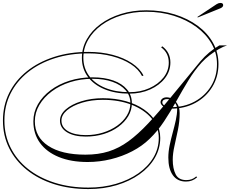

<svg xmlns="http://www.w3.org/2000/svg" viewBox="-94 -1028 1564 1306"><path d="M1071 -289Q1036 -289 1017 -303.5Q998 -318 998 -333Q998 -347 1009.5 -356.5Q1021 -366 1040 -366Q1059 -366 1079 -355Q1099 -344 1113.5 -320Q1128 -296 1128 -258Q1128 -203 1116.5 -146Q1105 -89 1093 -36.5Q1081 16 1081 58Q1081 119 1101 158Q1121 197 1173 197Q1194 197 1210 191Q1226 185 1241 172L1247 178Q1230 193 1211.5 200Q1193 207 1171 207Q1113 207 1082 164Q1051 121 1051 44Q1051 4 1060 -39.5Q1069 -83 1081 -126.5Q1093 -170 1102 -211Q1111 -252 1111 -286Q1111 -314 1091 -334Q1071 -354 1042 -354Q1028 -354 1019 -348Q1010 -342 1010 -331Q1010 -318 1028 -308.5Q1046 -299 1071 -299Q1160 -299 1230.5 -337.5Q1301 -376 1341.5 -442Q1382 -508 1382 -592Q1382 -667 1345 -731.5Q1308 -796 1242 -844.5Q1176 -893 1089 -920.5Q1002 -948 901 -948Q811 -948 733 -924Q655 -900 597 -857.5Q539 -815 506 -758Q473 -701 473 -635Q473 -565 512 -512Q551 -459 622 -430Q693 -401 787 -401Q861 -401 921.5 -428Q982 -455 1018 -500.5Q1054 -546 1054 -602Q1054 -668 1002 -706L1010 -713Q1065 -672 1065 -603Q1065 -544 1028 -496Q991 -448 927.5 -419.5Q864 -391 786 -391Q689 -391 616 -421.5Q543 -452 503 -506.5Q463 -561 463 -634Q463 -702 496.5 -761Q530 -820 589.5 -864Q649 -908 728.5 -933Q808 -958 901 -958Q1005 -958 1094.5 -930Q1184 -902 1251 -852.5Q1318 -803 1355 -736.5Q1392 -670 1392 -592Q1392 -506 1350 -437Q1308 -368 1235.5 -328.5Q1163 -289 1071 -289ZM1269 -611Q1297 -644 1330 -671.5Q1363 -699 1398 -719H1450Q1426 -712 1394.5 -694Q1363 -676 1332.5 -652.5Q1302 -629 1278 -603Q1229 -549 1187.5 -481Q1146 -413 1106 -341Q1066 -269 1022 -202.5Q978 -136 924 -84Q874 -35 806 0.5Q738 36 660 55Q582 74 502 74Q389 74 306 40Q223 6 178 -56Q133 -118 133 -203Q133 -265 164 -319Q195 -373 250.5 -414.5Q306 -456 379 -479Q452 -502 535 -502Q617 -502 677 -480.5Q737 -459 770 -419.5Q803 -380 803 -326Q803 -279 778.5 -238Q754 -197 711 -165.5Q668 -134 611.5 -116.5Q555 -99 490 -99Q409 -99 361.5 -128.5Q314 -158 314 -207Q314 -250 354 -284.5Q394 -319 460.5 -339.5Q527 -360 606 -360Q690 -360 761.5 -340Q833 -320 885.5 -283.5Q938 -247 967 -197.5Q996 -148 996 -90Q996 -17 959 46.5Q922 110 855 157.5Q788 205 699.5 231.5Q611 258 507 258Q379 258 272.5 224Q166 190 88.5 127.5Q11 65 -31.5 -20Q-74 -105 -74 -208Q-74 -310 -31.5 -395.5Q11 -481 89 -543.5Q167 -606 273.5 -640.5Q380 -675 507 -675Q596 -675 672 -655Q748 -635 803 -598.5Q858 -562 882 -514L872 -511Q849 -557 796 -591.5Q743 -626 669 -645.5Q595 -665 507 -665Q382 -665 277.5 -631.5Q173 -598 96.5 -537Q20 -476 -22 -392.5Q-64 -309 -64 -208Q-64 -108 -22 -24Q20 60 96 120.5Q172 181 276.5 214.5Q381 248 507 248Q608 248 695 222.5Q782 197 847.5 151Q913 105 949.5 43.5Q986 -18 986 -90Q986 -165 936.5 -223.5Q887 -282 801 -315.5Q715 -349 605 -349Q528 -349 464 -329.5Q400 -310 362 -278Q324 -246 324 -208Q324 -162 369 -135.5Q414 -109 490 -109Q552 -109 606.5 -126Q661 -143 703 -173Q745 -203 769 -242.5Q793 -282 793 -326Q793 -376 761 -413.5Q729 -451 671 -471.5Q613 -492 535 -492Q455 -492 384 -469.5Q313 -447 259 -407Q205 -367 174 -314.5Q143 -262 143 -203Q143 -96 234 -36Q325 24 487 24Q575 24 645 2Q715 -20 779.5 -67Q844 -114 914 -188.5Q984 -263 1069.5 -368Q1155 -473 1269 -611ZM1251 -909 1249 -913 1380 -1000Q1393 -1008 1405 -1008Q1424 -1008 1424 -993Q1424 -980 1406 -972Z"/></svg>

Font: Ballet 24pt
Style: Regular
Weight: 400
Designer: Maximiliano R. Sproviero
Foundry: Omnibus-Type
Version: Version 1.100